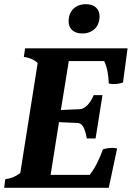

<svg xmlns="http://www.w3.org/2000/svg" viewBox="-25 -898 630 918"><path d="M368 -738C418 -738 451 -770 451 -820C451 -856 426 -878 386 -878C336 -878 303 -846 303 -796C303 -758 330 -738 368 -738ZM-5 0H495L535 -188C528 -190 520 -191 513 -191C494 -191 481 -188 467 -184C456 -153 435 -101 404 -62H217L257 -314L345 -310C368 -309 380 -290 390 -236H432L465 -443H423C407 -404 381 -377 357 -376L266 -372L304 -606H473C490 -572 494 -528 495 -499C502 -497 510 -496 517 -496C536 -496 549 -499 563 -503L585 -667H95L89 -626C117 -622 144 -610 155 -596L72 -71C51 -55 33 -46 0 -41Z"/></svg>

Font: Caladea
Style: Bold Italic
Weight: 700
Italic angle: -9°
Designer: Carolina Giovagnoli and Andres Torresi
Foundry: Carolina Giovagnoli & Andres Torresi
Version: Version 1.001;hotconv 1.0.109;makeotfexe 2.5.65596